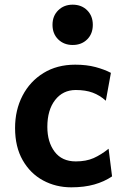

<svg xmlns="http://www.w3.org/2000/svg" viewBox="-20 -782 539 814"><path d="M450.2 -473.1 428.7 -355Q403.3 -377.9 373 -389.2Q342.8 -400.4 301.3 -400.4Q246.6 -400.4 213.6 -357.9Q180.7 -315.4 180.7 -244.1Q180.7 -179.7 211.7 -138.7Q242.7 -97.7 301.3 -97.7Q345.2 -97.7 377 -111.8Q408.7 -126 440.4 -151.4L455.1 -34.2Q421.9 -11.7 379.4 0.2Q336.9 12.2 282.2 12.2Q216.8 12.2 162.6 -17.1Q108.4 -46.4 76.2 -102.8Q43.9 -159.2 43.9 -239.3Q43.9 -315.4 75.4 -376.2Q106.9 -437 164.3 -472.4Q221.7 -507.8 298.8 -507.8Q347.2 -507.8 385.3 -497.6Q423.3 -487.3 450.2 -473.1ZM202.6 -676.8Q202.6 -714.4 226.8 -738.3Q251 -762.2 288.1 -762.2Q325.7 -762.2 349.6 -738.3Q373.5 -714.4 373.5 -676.8Q373.5 -638.7 349.6 -615Q325.7 -591.3 288.1 -591.3Q251 -591.3 226.8 -615Q202.6 -638.7 202.6 -676.8Z"/></svg>

Font: Andika
Style: Bold
Weight: 700
Designer: Victor Gaultney, Annie Olsen, Julie Remington, Don Collingsworth, Eric Hays, Becca Hirsbrunner
Foundry: SIL International
Version: Version 6.101